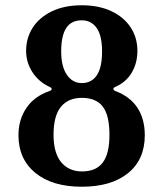

<svg xmlns="http://www.w3.org/2000/svg" viewBox="-20 -698 619 728"><path d="M50 -185Q50 -244 80 -288.5Q110 -333 168 -353Q176 -356 176 -360Q176 -365 169 -368Q126 -388 102.5 -425Q79 -462 79 -505Q79 -554 104 -593Q129 -632 176.5 -655Q224 -678 290 -678Q355 -678 402.5 -655.5Q450 -633 475.5 -594Q501 -555 501 -505Q501 -459 479.5 -422.5Q458 -386 416 -368Q410 -365 410 -361Q410 -356 417 -353Q473 -332 501 -289.5Q529 -247 529 -185Q529 -93 465.5 -41.5Q402 10 290 10Q178 10 114 -42.5Q50 -95 50 -185ZM291 -48Q344 -48 369.5 -81.5Q395 -115 395 -187Q395 -261 369.5 -294Q344 -327 290 -327Q239 -327 211 -293Q183 -259 183 -187Q183 -118 212 -83Q241 -48 291 -48ZM290 -383Q327 -383 347 -412.5Q367 -442 367 -503Q367 -563 346.5 -592Q326 -621 290 -621Q250 -621 231 -591.5Q212 -562 212 -503Q212 -446 233.5 -414.5Q255 -383 290 -383Z"/></svg>

Font: Raigarh Medium
Style: Regular
Weight: 500
Designer: jaikishan Patel
Foundry: MagicType
Version: Version 1.000